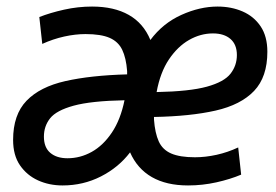

<svg xmlns="http://www.w3.org/2000/svg" viewBox="-20 -553 842 586"><path d="M171 13Q130 13 96 -2.5Q62 -18 41 -48.5Q20 -79 20 -126Q20 -203 61 -245.5Q102 -288 179.5 -305.5Q257 -323 368 -326Q368 -329 368 -331Q368 -333 368 -336Q365 -376 353 -401Q341 -426 314.5 -437.5Q288 -449 241 -449Q210 -449 176 -441.5Q142 -434 109 -419L100 -501Q133 -514 175.5 -523.5Q218 -533 261 -533Q328 -533 373 -507.5Q418 -482 439 -431Q477 -482 533.5 -507.5Q590 -533 644 -533Q686 -533 720.5 -518Q755 -503 775.5 -472.5Q796 -442 796 -395Q796 -318 755.5 -275.5Q715 -233 638 -215.5Q561 -198 450 -196Q450 -194 450 -192Q450 -190 450 -188Q453 -147 464.5 -121.5Q476 -96 502.5 -84.5Q529 -73 575 -73Q607 -73 641 -80.5Q675 -88 707 -103L716 -20Q683 -6 640.5 3.5Q598 13 554 13Q488 13 443.5 -12.5Q399 -38 377 -88Q342 -42 288 -14.5Q234 13 171 13ZM186 -70Q225 -70 260 -89.5Q295 -109 321.5 -148.5Q348 -188 360 -247Q258 -245 205 -230.5Q152 -216 133 -192Q114 -168 114 -136Q114 -103 133.5 -86.5Q153 -70 186 -70ZM458 -272Q559 -274 611.5 -288.5Q664 -303 683.5 -328Q703 -353 703 -385Q703 -417 683.5 -434Q664 -451 630 -451Q592 -451 557 -431Q522 -411 495.5 -371.5Q469 -332 458 -272Z"/></svg>

Font: Ubuntu Sans Medium
Style: Italic
Weight: 500
Italic angle: -13.5°
Designer: Dalton Maag Ltd
Foundry: Dalton Maag Ltd
Version: Version 1.006